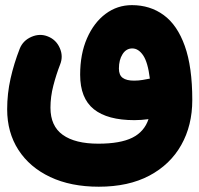

<svg xmlns="http://www.w3.org/2000/svg" viewBox="-20 -432 772 745"><path d="M7.8 -7.8Q7.8 -68.8 21 -127.4Q34.2 -186 56.6 -243.2Q69.3 -274.9 102.1 -289.1Q134.8 -303.2 166 -290.5Q197.8 -277.8 211.9 -245.8Q226.1 -213.9 213.4 -182.1Q198.2 -143.1 187 -99.9Q175.8 -56.6 175.8 -14.2Q175.8 57.1 223.6 91.3Q271.5 125.5 361.3 125.5Q446.8 125.5 493.4 102.3Q540 79.1 556.2 30.3Q527.8 34.2 501.5 34.2Q397 34.2 344 -8.3Q291 -50.8 291 -142.1Q291 -222.7 317.6 -283.4Q344.2 -344.2 389.6 -378.2Q435.1 -412.1 491.7 -412.1Q562.5 -412.1 615.2 -373.5Q668 -335 697 -253.7Q726.1 -172.4 726.1 -43.9Q726.1 54.7 683.3 130.6Q640.6 206.5 559.6 249.5Q478.5 292.5 363.3 292.5Q254.9 292.5 175 254.9Q95.2 217.3 51.5 149.7Q7.8 82 7.8 -7.8ZM441.4 -166Q441.4 -140.6 456.1 -129.9Q470.7 -119.1 500 -119.1Q517.6 -119.1 533.2 -121.8Q548.8 -124.5 561.5 -127Q553.7 -190.4 535.4 -217.3Q517.1 -244.1 493.2 -244.1Q469.7 -244.1 455.6 -221.9Q441.4 -199.7 441.4 -166Z"/></svg>

Font: Mikhak-DS2-FD Black
Style: Regular
Weight: 900
Designer: Amin Abedi
Version: Version 3.2